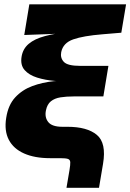

<svg xmlns="http://www.w3.org/2000/svg" viewBox="-20 -748 616 908"><path d="M294.4 140.1 308.6 56.6Q313 30.8 312.3 18.8Q311.5 6.8 300.8 3.4Q290 0 263.7 0H216.3Q144 0 94 -22.2Q43.9 -44.4 21.7 -86.9Q-0.5 -129.4 9.3 -190.4Q18.6 -251.5 51.8 -287.4Q85 -323.2 132.3 -340.8Q179.7 -358.4 232.7 -363.8Q285.6 -369.1 334.5 -369.1L333.5 -361.3Q287.1 -361.3 240.2 -365.2Q193.4 -369.1 155.3 -381.1Q117.2 -393.1 96.4 -416.7Q75.7 -440.4 82 -479.5Q87.9 -517.1 116 -540.8Q144 -564.5 193.6 -577.6Q243.2 -590.8 312.5 -598.1L318.4 -590.8L94.7 -582.5L118.7 -727.5H576.2L553.7 -593.3L465.3 -585.9Q374.5 -578.6 326.4 -561.8Q278.3 -544.9 269.5 -501.5Q264.2 -474.1 282 -455.3Q299.8 -436.5 358.9 -436.5H492.7L468.8 -292H329.1Q293.5 -292 265.9 -287.6Q238.3 -283.2 220.7 -269Q203.1 -254.9 197.3 -226.1Q190.4 -192.9 208.3 -170.7Q226.1 -148.4 274.9 -148.4H298.8Q392.1 -148.4 438 -110.1Q483.9 -71.8 467.3 26.4L448.2 140.1Z"/></svg>

Font: Inter 17pt Black
Style: Italic
Weight: 900
Italic angle: -9.3988°
Version: Version 4.001;git-66647c0bb